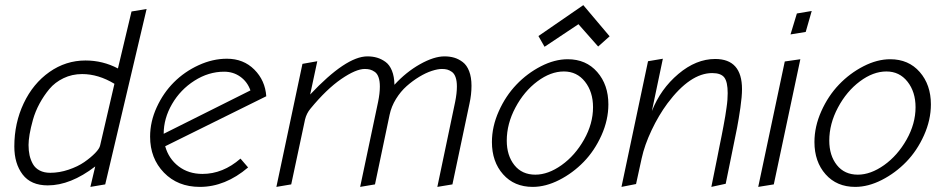

<svg xmlns="http://www.w3.org/2000/svg" viewBox="-20 -732 3707 752"><path d="M495.1 -687 441.9 -463.9Q382.3 -495.1 314.9 -495.1Q237.8 -495.1 173.6 -450Q109.4 -404.8 72.8 -327.4Q36.1 -250 36.1 -158.2Q36.1 -91.3 68.6 -48.6Q101.1 -5.9 167 -5.9Q256.3 -5.9 353 -80.1L334 0L392.1 -9.8L554.2 -696.8ZM372.1 -162.1Q369.6 -149.9 352.5 -132.3Q335.4 -114.7 310.1 -97.2Q284.7 -79.6 248.5 -67.4Q212.4 -55.2 176.8 -55.2Q152.8 -55.2 135.5 -64.2Q118.2 -73.2 109.1 -89.1Q100.1 -105 95.9 -123.3Q91.8 -141.6 91.8 -164.1Q91.8 -181.2 95.9 -206.1Q100.1 -231 109.1 -263.2Q118.2 -295.4 134.8 -326.2Q151.4 -356.9 173.3 -383.3Q195.3 -409.7 228.8 -425.8Q262.2 -441.9 301.8 -441.9Q365.2 -441.9 428.2 -403.8Z M762.7 0Q862.3 0 951.7 -76.2L921.9 -110.8Q853 -50.8 772.9 -50.8Q718.3 -50.8 679.4 -80.6Q640.6 -110.4 627 -159.2L1022.9 -355Q1018.6 -417 976.1 -459.5Q933.6 -502 868.7 -502Q813 -502 757.8 -476.6Q702.6 -451.2 661.1 -409.7Q619.6 -368.2 593.8 -311.8Q567.9 -255.4 567.9 -196.8Q567.9 -111.8 622.1 -55.9Q676.3 0 762.7 0ZM857.9 -451.2Q893.6 -451.2 921.1 -431.6Q948.7 -412.1 960.9 -377.9L621.1 -208Q621.1 -268.1 653.8 -324.5Q686.5 -380.9 741.7 -416Q796.9 -451.2 857.9 -451.2Z M1195.8 -306.2Q1258.8 -382.8 1316.4 -422.4Q1374 -461.9 1408.7 -461.9Q1420.4 -461.9 1429.4 -459.5Q1438.5 -457 1448 -450.4Q1457.5 -443.8 1462.6 -429.4Q1467.8 -415 1467.8 -393.1Q1467.8 -366.7 1460.9 -333L1390.6 0L1448.7 -9.8L1505.9 -282.2Q1512.7 -314.9 1531 -344.5Q1549.3 -374 1572.8 -394.8Q1596.2 -415.5 1622.1 -431.2Q1647.9 -446.8 1671.1 -454.3Q1694.3 -461.9 1710.9 -461.9Q1722.7 -461.9 1731.7 -459.5Q1740.7 -457 1750 -450.4Q1759.3 -443.8 1764.4 -429.4Q1769.5 -415 1769.5 -393.1Q1769.5 -366.7 1762.7 -333L1692.9 0L1752 -9.8L1818.8 -326.2Q1826.7 -361.8 1826.7 -396Q1826.7 -429.2 1817.6 -452.9Q1808.6 -476.6 1792.5 -488.8Q1776.4 -501 1759 -506.1Q1741.7 -511.2 1720.7 -511.2Q1679.7 -511.2 1625 -480.5Q1570.3 -449.7 1524.9 -399.9Q1524.4 -432.1 1515.1 -455.1Q1505.9 -478 1490 -489.5Q1474.1 -501 1456.8 -506.1Q1439.5 -511.2 1418.9 -511.2Q1335.4 -511.2 1194.8 -361.8L1222.7 -492.2L1164.6 -481.9L1062.5 0L1120.6 -9.8L1174.8 -264.2Q1180.7 -288.1 1195.8 -306.2Z M2112.8 -548.8 2245.6 -637.2 2322.8 -549.8 2367.7 -589.8 2264.6 -711.9 2088.9 -590.8ZM2066.4 0Q2117.2 0 2170.4 -27.1Q2223.6 -54.2 2266.1 -97.9Q2308.6 -141.6 2335.7 -201.9Q2362.8 -262.2 2362.8 -323.2Q2362.8 -399.9 2319.1 -450Q2275.4 -500 2203.6 -500Q2152.3 -500 2098.6 -472.4Q2044.9 -444.8 2002.7 -400.6Q1960.4 -356.4 1933.6 -296.4Q1906.7 -236.3 1906.7 -175.8Q1906.7 -98.6 1950.4 -49.3Q1994.1 0 2066.4 0ZM2188.5 -452.1Q2239.7 -452.1 2271.2 -412.1Q2302.7 -372.1 2302.7 -312Q2302.7 -247.6 2267.6 -185.3Q2232.4 -123 2179.7 -85.4Q2127 -47.9 2076.7 -47.9Q2024.4 -47.9 1994.6 -85.4Q1964.8 -123 1964.8 -181.2Q1964.8 -247.1 1998.8 -310.8Q2032.7 -374.5 2084.7 -413.3Q2136.7 -452.1 2188.5 -452.1Z M2576.2 -502 2518.1 -492.2 2414.1 0 2471.2 -11.2 2493.2 -111.8Q2504.4 -163.6 2532 -221.9Q2559.6 -280.3 2594.2 -327.1Q2683.1 -445.8 2769.5 -445.8Q2803.7 -445.8 2816.9 -428.5Q2830.1 -411.1 2830.1 -367.2Q2830.1 -355 2829.1 -341.1Q2828.1 -327.1 2825.4 -309.1Q2822.8 -291 2820.6 -277.1Q2818.4 -263.2 2813.7 -238.5Q2809.1 -213.9 2806.4 -200.4Q2803.7 -187 2797.6 -157Q2791.5 -127 2789.1 -113.8L2766.1 0L2822.3 -12.2L2843.3 -115.2Q2860.4 -197.3 2866.9 -231.7Q2873.5 -266.1 2879.9 -310.3Q2886.2 -354.5 2886.2 -382.8Q2886.2 -501 2781.2 -501Q2706.5 -501 2637 -442.4Q2567.4 -383.8 2533.2 -296.9Z M3159.2 -689 3101.1 -679.2 3076.2 -597.2 3135.7 -606.9ZM3053.7 -491.2 2949.7 0 3010.7 -9.8 3114.7 -500Z M3329.6 0Q3380.4 0 3433.6 -27.1Q3486.8 -54.2 3529.3 -97.9Q3571.8 -141.6 3598.9 -201.9Q3626 -262.2 3626 -323.2Q3626 -399.9 3582.3 -450Q3538.6 -500 3466.8 -500Q3415.5 -500 3361.8 -472.4Q3308.1 -444.8 3265.9 -400.6Q3223.6 -356.4 3196.8 -296.4Q3169.9 -236.3 3169.9 -175.8Q3169.9 -98.6 3213.6 -49.3Q3257.3 0 3329.6 0ZM3451.7 -452.1Q3502.9 -452.1 3534.4 -412.1Q3565.9 -372.1 3565.9 -312Q3565.9 -247.6 3530.8 -185.3Q3495.6 -123 3442.9 -85.4Q3390.1 -47.9 3339.8 -47.9Q3287.6 -47.9 3257.8 -85.4Q3228 -123 3228 -181.2Q3228 -247.1 3262 -310.8Q3295.9 -374.5 3347.9 -413.3Q3399.9 -452.1 3451.7 -452.1Z"/></svg>

Font: Comic Neue Angular
Style: Italic
Weight: 400
Italic angle: -12°
Designer: Craig Rozynski
Foundry: Craig Rozynski
Version: Version 2.003